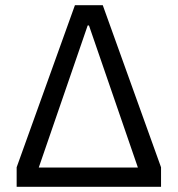

<svg xmlns="http://www.w3.org/2000/svg" viewBox="-20 -718 683 738"><path d="M44 -75V0H599V-75L375 -698H268ZM322 -620 510 -74H129L317 -620Z"/></svg>

Font: Braiins Sans
Style: Regular
Weight: 400
Designer: Mike Abbink, Paul van der Laan, Pieter van Rosmalen, Jiri Chlebus, Lubos Buracinsky
Foundry: Bold Monday, Sudetype
Version: Version 1.000;hotconv 1.0.109;makeotfexe 2.5.65596